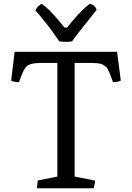

<svg xmlns="http://www.w3.org/2000/svg" viewBox="-20 -1005 705 1025"><path d="M181.6 -41.5 286.1 -62.5V-668.9H195.3Q141.6 -668.9 121.6 -650.4Q104 -633.8 81.5 -566.4Q52.7 -566.4 39.6 -574.7L58.1 -728.5H605L625 -574.7Q609.4 -566.4 583 -566.4Q560.5 -634.3 546.1 -647.7Q531.7 -661.1 514.6 -665Q497.6 -668.9 469.7 -668.9H378.4V-62.5L484.4 -41.5L487.8 -35.2L480.5 0H179.7L177.2 -4.4ZM168.5 -949.7Q184.1 -977.1 202.6 -984.4Q240.2 -960 298.3 -889.6L324.7 -857.9H337.4L363.3 -888.7Q418.9 -955.6 460.4 -985.4Q476.1 -979.5 483.2 -973.1Q490.2 -966.8 496.1 -952.6Q374.5 -800.8 365.2 -784.7Q353.5 -781.7 336.9 -781.7Q305.7 -781.7 295.9 -784.7Q292 -791 283.2 -803.2Q254.4 -844.7 240.7 -862.3L189.5 -926.3Q177.7 -940.4 168.5 -949.7Z"/></svg>

Font: Trykker
Style: Regular
Weight: 400
Designer: Magnus Gaarde
Foundry: Magnus Gaarde
Version: Version 1.001